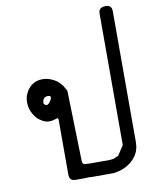

<svg xmlns="http://www.w3.org/2000/svg" viewBox="-86 -784 678 894"><g transform="rotate(-10 252.5 -337.0)"><path d="M112.3 -327.1Q127 -302.7 146.5 -335Q161.1 -360.4 131.8 -356.4Q113.3 -352.5 112.3 -327.1ZM475.6 -722.7Q504.9 -722.7 504.9 -693.4V-71.3L502.9 -50.8L497.1 -30.3L487.3 -11.7L474.6 3.9L460 17.6L444.3 28.3L426.8 37.1L408.2 43.9L378.9 49.8H276.4L258.8 48.8L241.2 49.8H198.2Q168.9 49.8 168.9 20.5V-239.3Q168.9 -251 158.2 -246.1L142.6 -241.2L127 -239.3L110.4 -241.2L95.7 -247.1L83 -254.9L71.3 -263.7L61.5 -275.4L53.7 -287.1L46.9 -300.8L42 -314.5L39.1 -329.1L38.1 -344.7L39.1 -360.4L42 -374L47.9 -387.7L54.7 -400.4L63.5 -411.1L73.2 -420.9L85.9 -428.7L98.6 -434.6L112.3 -437.5L127 -438.5L141.6 -437.5L155.3 -434.6L168.9 -429.7L182.6 -422.9L195.3 -415L206.1 -404.3L216.8 -392.6L224.6 -378.9L232.4 -365.2L241.2 -31.2Q241.2 -13.7 258.8 -14.6L276.4 -13.7H369.1L379.9 -14.6L391.6 -16.6L401.4 -21.5L412.1 -25.4L442.4 -71.3V-693.4Q442.4 -722.7 475.6 -722.7Z"/></g></svg>

Font: B2 Hana
Style: Regular
Weight: 500
Version: 2020-08-05; (max)